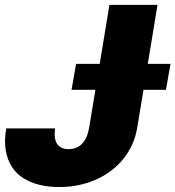

<svg xmlns="http://www.w3.org/2000/svg" viewBox="-21 -747 710 777"><path d="M421.9 -727.3H616.5L577.1 -488.6H669L650.6 -383.5H559.7L534.1 -228.7Q522 -158.7 478.2 -104.2Q434.3 -49.7 366.7 -19.9Q299 9.9 218.8 9.9Q176.1 9.9 140.3 1.4Q104.4 -7.1 74.9 -25.2Q45.5 -43.3 27.3 -71.4Q9.2 -99.4 2.3 -138.3Q-4.6 -177.2 4.3 -227.3H201.7Q191.1 -143.5 257.1 -143.5Q290.1 -143.5 311.1 -165.3Q332 -187.1 339.5 -228.7L365.1 -383.5H268.5L286.9 -488.6H382.5Z"/></svg>

Font: Karasuma Gothic
Style: Italic
Weight: 900
Italic angle: -9.39999°
Designer: Rasmus Andersson / Ryoko Nishizuka
Foundry: Genbu
Version: Version 1.00